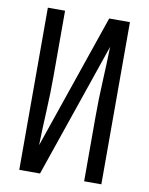

<svg xmlns="http://www.w3.org/2000/svg" viewBox="-83 -796 666 857"><g transform="rotate(10 250.0 -367.5)"><path d="M64 0V-735H142V-441Q142 -362 138 -283Q134 -204 132 -124L342 -735H436V0H358V-294Q358 -373 362 -452Q366 -531 368 -611L158 0Z"/></g></svg>

Font: Iosevka Fixed
Style: Regular
Weight: 400
Monospace: yes
Designer: Belleve Invis
Foundry: Belleve Invis
Version: Version 33.2.4